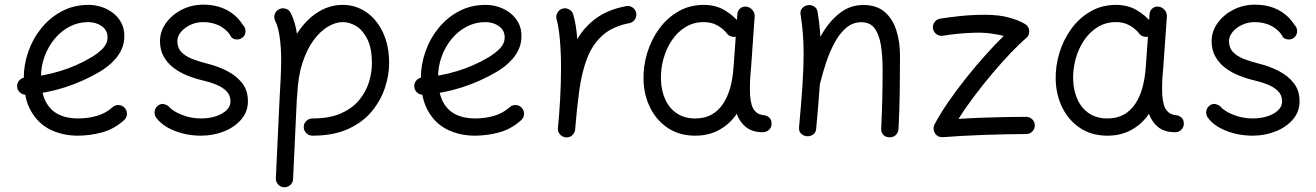

<svg xmlns="http://www.w3.org/2000/svg" viewBox="-20 -546 5578 814"><path d="M353.6 -452.3Q387.4 -452.3 411.7 -434.9Q436 -417.5 436 -387.8Q436 -361.4 416 -340.6Q395.9 -319.8 365.8 -302.1Q304.3 -265.7 233.1 -244.1Q161.9 -222.6 86.6 -217.4Q71.7 -216.2 61.6 -205Q51.6 -193.8 52.6 -178.4Q53.8 -163.5 65.2 -153.4Q76.7 -143.4 91.6 -144.4Q175.5 -150.1 254.6 -175.5Q333.8 -200.8 405.9 -243.7Q419.6 -252 436.8 -265.2Q454 -278.4 470.2 -297.2Q486.4 -316 496.8 -339.9Q507.2 -363.8 507.2 -393.1Q507.2 -425.8 493.7 -450.5Q480.2 -475.2 457.9 -491.9Q435.7 -508.7 408.9 -517Q382.2 -525.3 355.5 -525.3Q293.3 -525.3 242.7 -498.6Q192.1 -471.9 155.8 -427.2Q119.4 -382.6 100.1 -327.3Q80.7 -272.1 80.7 -214.8Q80.7 -129 111.4 -75.1Q142.1 -21.2 194.2 4Q246.4 29.2 310.1 29.2Q360.8 29.2 412.1 15.5Q463.4 1.8 506.2 -36.7Q517.4 -46.9 518.1 -62.3Q518.8 -77.6 508.7 -88.7Q498.8 -99.9 483.4 -100.6Q468 -101.3 456.7 -91.2Q429.2 -66.2 391.4 -55Q353.7 -43.8 310.1 -43.8Q261.7 -43.8 226.6 -61.8Q191.4 -79.7 172.5 -118.3Q153.7 -156.9 153.7 -218.5Q153.7 -265.1 169.1 -307Q184.6 -349 211.9 -381.8Q239.1 -414.6 275.6 -433.4Q312.1 -452.3 353.6 -452.3Z M1011.4 -389.8Q1021.4 -400.7 1020.8 -415.6Q1020.1 -430.5 1009.4 -440.5Q984.7 -480.4 942 -503.3Q899.2 -526.2 841.3 -526.2Q792.8 -526.2 751.1 -505.1Q709.4 -483.9 683.9 -448.7Q658.3 -413.5 658.3 -371.4Q658.3 -334.5 673.7 -306.8Q689 -279.1 715.1 -259Q741.3 -239 774 -225.8Q806.8 -212.6 841.9 -204.5Q871.6 -197.6 898 -186.7Q924.4 -175.8 940.8 -158.7Q957.2 -141.7 957.2 -116Q957.2 -94.6 940.1 -78.4Q923 -62.2 894.6 -53Q866.2 -43.8 832 -43.8Q789.1 -43.8 750.3 -59.4Q711.6 -74.9 695.1 -94.8Q687.7 -101.4 675.8 -104.6Q663.9 -107.8 651.4 -99.6Q638.8 -91.2 635.9 -76Q633.1 -60.9 641.4 -48.4Q666.4 -12.9 718.9 8.1Q771.4 29.2 832 29.2Q884.2 29.2 929.6 11.1Q975 -7 1003.1 -39.8Q1031.1 -72.7 1031.1 -116.7Q1031.1 -162 1006.8 -193.4Q982.4 -224.7 943.2 -244.9Q904 -265.1 859.3 -276Q826 -284.4 797 -295.3Q768 -306.3 750.2 -324.1Q732.3 -342 731.8 -371.2Q731.8 -391.8 747.2 -410.4Q762.5 -429 787.4 -440.6Q812.4 -452.3 841.3 -452.3Q882.9 -452.3 914.8 -434.4Q946.7 -416.6 960.9 -387.8Q971.8 -378 986.7 -378.6Q1001.6 -379.2 1011.4 -389.8Z M1267.7 -7.3Q1267.7 7.6 1278.7 18.4Q1289.7 29.2 1304.7 29.2Q1395 29.2 1457.3 0.2Q1519.7 -28.7 1557.5 -75.4Q1595.3 -122 1612.5 -175.4Q1629.8 -228.7 1629.8 -277.3Q1629.8 -352.8 1603.5 -408.4Q1577.3 -464.1 1532.8 -494.7Q1488.2 -525.3 1432.6 -525.3Q1380.9 -525.3 1334.4 -498.3Q1287.8 -471.3 1251.1 -421Q1214.4 -370.7 1192.2 -300.5Q1170 -230.3 1166.6 -143.7Q1166.3 -128.7 1176.5 -117.3Q1186.8 -106 1201.7 -105.6Q1217.2 -105.2 1228.4 -115.4Q1239.6 -125.5 1239.9 -140.5Q1243.2 -221.1 1262.4 -279.9Q1281.7 -338.6 1310.4 -376.8Q1339.1 -414.9 1371.2 -433.6Q1403.3 -452.3 1432.6 -452.3Q1463 -452.3 1491.4 -434.5Q1519.8 -416.7 1538.3 -378.2Q1556.8 -339.6 1556.8 -277.3Q1556.8 -239.4 1544.4 -198.6Q1532.1 -157.8 1503.5 -122.6Q1475 -87.5 1426.2 -65.6Q1377.5 -43.8 1304.7 -43.8Q1289.7 -43.8 1278.7 -33.3Q1267.7 -22.8 1267.7 -7.3ZM1184.3 247.9Q1199.7 248.5 1210.8 238.3Q1222 228.1 1222.5 213.2L1238.2 -121.4Q1241.1 -168.6 1243.5 -211.7Q1246 -254.8 1246 -294.4Q1246 -348.6 1239.3 -399.7Q1232.6 -450.8 1212.8 -490.5Q1206.2 -504.2 1191.6 -508.9Q1177 -513.6 1163.3 -507Q1149.7 -500.4 1144.8 -485.9Q1140 -471.4 1146.6 -457.8Q1159.5 -432.5 1165.7 -388.8Q1172 -345 1172 -294.4Q1172 -257.3 1170 -215.1Q1168.1 -172.9 1165.2 -125.7L1149.5 209.7Q1149 224.6 1159.1 236Q1169.3 247.4 1184.3 247.9Z M2037.2 -452.3Q2071 -452.3 2095.3 -434.9Q2119.6 -417.5 2119.6 -387.8Q2119.6 -361.4 2099.5 -340.6Q2079.5 -319.8 2049.4 -302.1Q1987.9 -265.7 1916.7 -244.1Q1845.5 -222.6 1770.2 -217.4Q1755.2 -216.2 1745.2 -205Q1735.2 -193.8 1736.2 -178.4Q1737.4 -163.5 1748.8 -153.4Q1760.3 -143.4 1775.2 -144.4Q1859.1 -150.1 1938.2 -175.5Q2017.4 -200.8 2089.5 -243.7Q2103.1 -252 2120.4 -265.2Q2137.6 -278.4 2153.8 -297.2Q2170 -316 2180.4 -339.9Q2190.8 -363.8 2190.8 -393.1Q2190.8 -425.8 2177.3 -450.5Q2163.8 -475.2 2141.5 -491.9Q2119.3 -508.7 2092.5 -517Q2065.8 -525.3 2039.1 -525.3Q1976.9 -525.3 1926.3 -498.6Q1875.7 -471.9 1839.4 -427.2Q1803 -382.6 1783.7 -327.3Q1764.3 -272.1 1764.3 -214.8Q1764.3 -129 1795 -75.1Q1825.7 -21.2 1877.8 4Q1930 29.2 1993.7 29.2Q2044.4 29.2 2095.7 15.5Q2147 1.8 2189.8 -36.7Q2201 -46.9 2201.7 -62.3Q2202.4 -77.6 2192.3 -88.7Q2182.4 -99.9 2167 -100.6Q2151.6 -101.3 2140.3 -91.2Q2112.8 -66.2 2075 -55Q2037.3 -43.8 1993.7 -43.8Q1945.3 -43.8 1910.2 -61.8Q1875 -79.7 1856.1 -118.3Q1837.3 -156.9 1837.3 -218.5Q1837.3 -265.1 1852.7 -307Q1868.2 -349 1895.4 -381.8Q1922.7 -414.6 1959.2 -433.4Q1995.7 -452.3 2037.2 -452.3Z M2677.2 -490.8Q2674.6 -505.6 2661.7 -514.3Q2648.9 -523 2634.2 -520Q2558.8 -505.6 2509.2 -469.9Q2459.5 -434.3 2429.3 -383.3Q2399.1 -332.3 2382.8 -270.2Q2366.5 -208 2358.8 -139.9Q2351 -71.7 2345.3 -2.9Q2343.9 12.1 2354 23.6Q2364 35.1 2379 36.5Q2394.4 37.9 2405.7 27.9Q2416.9 17.8 2418.3 2.9Q2425.7 -87.8 2436.2 -164.4Q2446.8 -241 2469.4 -299.6Q2492.1 -358.2 2534.7 -396.2Q2577.3 -434.3 2648.1 -447.8Q2662.8 -450.7 2671.5 -463.4Q2680.2 -476.1 2677.2 -490.8ZM2378.1 36.5Q2393.1 38.1 2404.9 28.4Q2416.7 18.7 2418.3 3.7Q2423.9 -49.7 2427.7 -119.5Q2431.5 -189.3 2431.5 -259.8Q2431.5 -325.3 2427 -384.3Q2422.5 -443.3 2410.2 -484.6Q2406.1 -499 2392.6 -506.3Q2379.1 -513.6 2364.7 -509.3Q2350.3 -505.2 2343 -491.6Q2335.7 -478 2339.8 -463.6Q2348.8 -433.2 2353.6 -377.9Q2358.5 -322.6 2358.5 -259.8Q2358.5 -191.8 2354.6 -123.5Q2350.7 -55.2 2345.3 -3.7Q2343.8 11.2 2353.5 23Q2363.2 34.7 2378.1 36.5Z M3126.8 -272.8Q3111.9 -275 3100.6 -265.4Q3089.2 -255.9 3088.2 -241.3Q3087.2 -226.4 3086.7 -209Q3086.1 -191.6 3086.5 -174.4Q3086.8 -157.3 3087.5 -143.1Q3090.5 -100 3103.2 -64.2Q3115.9 -28.4 3142.9 -6.9Q3169.8 14.5 3214.7 14.5Q3230.1 14.5 3240.9 3.8Q3251.6 -7 3251.3 -22Q3251 -38.1 3242.7 -46.1Q3234.4 -54.1 3224.5 -56.8Q3199 -58.5 3185.5 -70.5Q3172 -82.5 3166.7 -101.5Q3161.5 -120.5 3159.9 -143.2Q3159.4 -155.9 3159.3 -170.8Q3159.1 -185.7 3159.9 -201.5Q3160.6 -217.3 3161.6 -231.3Q3162.6 -248 3152.3 -259.4Q3142 -270.7 3126.8 -272.8ZM2927.6 -43.8Q2882.1 -43.8 2850.2 -64.9Q2818.3 -86.1 2801.1 -123Q2784 -160 2782.2 -206.4Q2780.6 -251 2792.3 -294.6Q2803.9 -338.1 2827.5 -373.7Q2851.1 -409.4 2885.5 -430.8Q2919.9 -452.3 2963.9 -452.3Q2995.2 -452.3 3019.4 -439.3Q3043.6 -426.3 3059.8 -406.7Q3068.1 -393.7 3083.6 -390.5Q3099.2 -387.3 3111.2 -395Q3123.2 -402.7 3125.5 -417.8Q3127.7 -432.9 3118.4 -445.3Q3088.7 -481.8 3050.8 -503.5Q3012.9 -525.3 2964.1 -525.3Q2904.2 -525.3 2856.2 -497.7Q2808.2 -470.2 2774.7 -424.2Q2741.1 -378.2 2723.9 -321.7Q2706.7 -265.2 2708.2 -207.3Q2710 -142.1 2737.1 -88.2Q2764.1 -34.3 2812.7 -2.6Q2861.3 29.2 2927.2 29.2Q2982.2 29.2 3024.6 7.1Q3067.1 -14.9 3096.5 -53.6Q3125.9 -92.2 3142.7 -142.4Q3159.5 -192.5 3163.4 -248.4L3179.5 -476.6Q3180.5 -491.2 3170.2 -503.4Q3159.9 -515.6 3144.8 -517.8Q3129.8 -519.9 3118.5 -510.7Q3107.2 -501.4 3106.1 -486.3L3089.7 -258.4Q3086.5 -213.4 3075.8 -174.4Q3065.1 -135.3 3045.6 -106Q3026.2 -76.7 2997 -60.2Q2967.9 -43.8 2927.6 -43.8Z M3367.7 -7.4Q3366.1 10.5 3376.2 20.3Q3386.4 30.1 3399.5 31.5Q3413.6 33.1 3426.1 25.1Q3438.7 17.1 3440.3 -0.4Q3450.1 -105 3455.2 -180.6Q3460.3 -256.2 3460.3 -315.9Q3460.3 -365.8 3456.9 -408.7Q3453.5 -451.5 3446.5 -494.6Q3443.6 -512.8 3429.5 -519.8Q3415.5 -526.9 3401.1 -523.3Q3388.6 -520.4 3380.1 -510.1Q3371.5 -499.8 3374.2 -483.1Q3380.9 -442.7 3383.9 -403Q3387 -363.3 3387 -315.9Q3387 -259.4 3382.2 -185.7Q3377.4 -111.9 3367.7 -7.4ZM3388.9 -212.2Q3385.1 -197.1 3391.3 -184Q3397.4 -170.8 3411.3 -167.1Q3427.3 -163 3440.5 -170.2Q3453.7 -177.5 3456.4 -191Q3467.5 -236.1 3482.8 -282.1Q3498.2 -328.1 3519.1 -366.5Q3540.1 -405 3568 -428.4Q3595.8 -451.8 3632.3 -451.8Q3668.9 -451.8 3688.2 -425.5Q3707.5 -399.2 3714.7 -353.9Q3721.9 -308.7 3721.9 -251.4Q3721.9 -190.9 3720.6 -130.3Q3719.2 -69.8 3715.9 0.1Q3715.1 14.6 3724.7 25.4Q3734.2 36.1 3752 36.1Q3769.2 36.1 3778.9 25.2Q3788.7 14.3 3789.4 0.5Q3793.5 -81.4 3794.6 -157.9Q3795.6 -234.3 3795.6 -310.5Q3795.6 -367.7 3780.3 -416.6Q3765.1 -465.5 3731 -495.1Q3696.9 -524.8 3640.3 -524.8Q3587.4 -524.8 3546.3 -495Q3505.2 -465.2 3474.6 -417.8Q3444.1 -370.4 3422.9 -315.9Q3401.7 -261.3 3388.9 -212.2Z M3935.5 -424.6Q3938.2 -409.7 3950.5 -400.9Q3962.8 -392.2 3977.7 -394.5Q4001.4 -398.6 4037.3 -402.5Q4073.1 -406.4 4114.7 -407.3Q4151.8 -408.2 4182.4 -403.8Q4213.1 -399.5 4235.4 -393.7Q4200.6 -359.9 4159.4 -314Q4118.2 -268.1 4076.8 -216.4Q4035.5 -164.7 4000.2 -113.5Q3965 -62.3 3941.9 -18.1Q3935.9 -6.3 3938.8 6.7Q3941.7 19.7 3952.1 28.1Q3962.5 36.6 3978 35.5Q4012.6 32.6 4057.4 30.2Q4102.2 27.7 4150.6 26Q4199 24.3 4245.7 23.3Q4292.4 22.3 4330.1 22.3Q4345.5 22.3 4356.3 11.6Q4367.1 0.8 4367.1 -14.2Q4367.1 -29.6 4356.3 -40.1Q4345.5 -50.7 4330.1 -50.7Q4289.6 -50.7 4239.4 -49.7Q4189.1 -48.8 4138.2 -46.8Q4087.3 -44.9 4043.8 -41.9Q4071.4 -86.4 4109 -136.4Q4146.7 -186.5 4187.4 -234.8Q4228.1 -283 4265.7 -322.3Q4303.3 -361.6 4330.6 -384.5Q4340.2 -392.5 4342.6 -403.7Q4345 -414.9 4341 -426.1Q4337 -437.3 4326.5 -443.7Q4301.9 -459.2 4259.1 -471.2Q4216.2 -483.3 4156.2 -483.3Q4098.4 -483.3 4048.1 -477.7Q3997.8 -472.2 3965.6 -466.8Q3950.7 -464.5 3942 -452Q3933.2 -439.6 3935.5 -424.6Z M4874.4 -272.8Q4859.4 -275 4848.1 -265.4Q4836.8 -255.9 4835.8 -241.3Q4834.8 -226.4 4834.2 -209Q4833.7 -191.6 4834 -174.4Q4834.4 -157.3 4835 -143.1Q4838.1 -100 4850.8 -64.2Q4863.5 -28.4 4890.4 -6.9Q4917.4 14.5 4962.2 14.5Q4977.7 14.5 4988.4 3.8Q4999.2 -7 4998.9 -22Q4998.6 -38.1 4990.3 -46.1Q4982 -54.1 4972 -56.8Q4946.6 -58.5 4933.1 -70.5Q4919.6 -82.5 4914.3 -101.5Q4909.1 -120.5 4907.5 -143.2Q4907 -155.9 4906.8 -170.8Q4906.7 -185.7 4907.4 -201.5Q4908.1 -217.3 4909.1 -231.3Q4910.2 -248 4899.8 -259.4Q4889.5 -270.7 4874.4 -272.8ZM4675.1 -43.8Q4629.6 -43.8 4597.7 -64.9Q4565.9 -86.1 4548.7 -123Q4531.6 -160 4529.7 -206.4Q4528.2 -251 4539.8 -294.6Q4551.5 -338.1 4575.1 -373.7Q4598.7 -409.4 4633.1 -430.8Q4667.5 -452.3 4711.5 -452.3Q4742.8 -452.3 4767 -439.3Q4791.2 -426.3 4807.4 -406.7Q4815.6 -393.7 4831.2 -390.5Q4846.7 -387.3 4858.8 -395Q4870.8 -402.7 4873 -417.8Q4875.3 -432.9 4866 -445.3Q4836.2 -481.8 4798.4 -503.5Q4760.5 -525.3 4711.6 -525.3Q4651.7 -525.3 4603.8 -497.7Q4555.8 -470.2 4522.2 -424.2Q4488.6 -378.2 4471.4 -321.7Q4454.2 -265.2 4455.7 -207.3Q4457.6 -142.1 4484.6 -88.2Q4511.7 -34.3 4560.2 -2.6Q4608.8 29.2 4674.8 29.2Q4729.7 29.2 4772.2 7.1Q4814.6 -14.9 4844.1 -53.6Q4873.5 -92.2 4890.3 -142.4Q4907 -192.5 4910.9 -248.4L4927.1 -476.6Q4928.1 -491.2 4917.8 -503.4Q4907.5 -515.6 4892.3 -517.8Q4877.4 -519.9 4866.1 -510.7Q4854.7 -501.4 4853.7 -486.3L4837.3 -258.4Q4834.1 -213.4 4823.4 -174.4Q4812.6 -135.3 4793.2 -106Q4773.7 -76.7 4744.6 -60.2Q4715.5 -43.8 4675.1 -43.8Z M5469.9 -389.8Q5479.9 -400.7 5479.2 -415.6Q5478.6 -430.5 5467.9 -440.5Q5443.2 -480.4 5400.5 -503.3Q5357.7 -526.2 5299.8 -526.2Q5251.3 -526.2 5209.6 -505.1Q5167.9 -483.9 5142.4 -448.7Q5116.8 -413.5 5116.8 -371.4Q5116.8 -334.5 5132.2 -306.8Q5147.5 -279.1 5173.6 -259Q5199.8 -239 5232.5 -225.8Q5265.3 -212.6 5300.4 -204.5Q5330.1 -197.6 5356.5 -186.7Q5382.9 -175.8 5399.3 -158.7Q5415.6 -141.7 5415.6 -116Q5415.6 -94.6 5398.6 -78.4Q5381.5 -62.2 5353.1 -53Q5324.7 -43.8 5290.5 -43.8Q5247.6 -43.8 5208.8 -59.4Q5170.1 -74.9 5153.6 -94.8Q5146.2 -101.4 5134.3 -104.6Q5122.4 -107.8 5109.9 -99.6Q5097.3 -91.2 5094.4 -76Q5091.6 -60.9 5099.9 -48.4Q5124.9 -12.9 5177.4 8.1Q5229.9 29.2 5290.5 29.2Q5342.7 29.2 5388.1 11.1Q5433.5 -7 5461.6 -39.8Q5489.6 -72.7 5489.6 -116.7Q5489.6 -162 5465.3 -193.4Q5440.9 -224.7 5401.7 -244.9Q5362.5 -265.1 5317.8 -276Q5284.5 -284.4 5255.5 -295.3Q5226.5 -306.3 5208.6 -324.1Q5190.8 -342 5190.3 -371.2Q5190.3 -391.8 5205.7 -410.4Q5221 -429 5245.9 -440.6Q5270.9 -452.3 5299.8 -452.3Q5341.4 -452.3 5373.3 -434.4Q5405.2 -416.6 5419.4 -387.8Q5430.3 -378 5445.2 -378.6Q5460.1 -379.2 5469.9 -389.8Z"/></svg>

Font: Mikhak VF
Style: Regular
Weight: 100
Designer: Amin Abedi
Version: Version 3.001